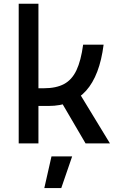

<svg xmlns="http://www.w3.org/2000/svg" viewBox="-20 -752 626 1007"><path d="M151.4 -196.3V-289.1H210Q274.4 -289.1 315.9 -311.3Q357.4 -333.5 381.1 -383.8Q404.8 -434.1 416 -517.6H523.4Q502.9 -356 431.4 -276.1Q359.9 -196.3 234.4 -196.3ZM78.1 0V-732.4H181.6V0ZM428.7 0 281.2 -252 378.9 -292 556.6 0ZM212.4 234.4 250 68.4H358.4L301.3 234.4Z"/></svg>

Font: Cascadia Code PL
Style: Regular
Weight: 400
Monospace: yes
Designer: Aaron Bell
Foundry: Saja Typeworks
Version: Version 2102.003